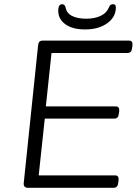

<svg xmlns="http://www.w3.org/2000/svg" viewBox="-20 -893 650 913"><path d="M114 0Q90 0 93 -24L161 -676Q162 -688 167 -694Q172 -700 184 -700H593Q612 -700 610 -678L608 -664Q606 -641 586 -641H225L198 -387H530Q549 -387 547 -365L545 -352Q543 -329 524 -329H193L164 -59H527Q546 -59 544 -37L542 -23Q540 0 520 0ZM385 -753Q325 -753 291 -777.5Q257 -802 257 -842Q257 -859 262 -866Q267 -873 276 -873Q288 -873 292 -857Q297 -830 323 -817Q349 -804 390 -804Q429 -804 457.5 -817Q486 -830 497 -856Q501 -867 506.5 -870Q512 -873 518 -873Q531 -873 531 -858Q531 -812 490 -782.5Q449 -753 385 -753Z"/></svg>

Font: Asap Semi Expanded Semi Expanded Light
Style: Italic
Weight: 300
Width: 6
Italic angle: -6°
Designer: Pablo Cosgaya
Foundry: Omnibus-Type
Version: Version 3.001; ttfautohint (v1.8.4.7-5d5b)